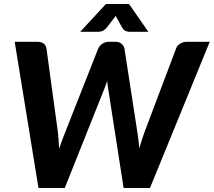

<svg xmlns="http://www.w3.org/2000/svg" viewBox="-20 -933 1061 953"><path d="M53 0ZM53 -725.5H166.5Q185.5 -725.5 196.8 -716.8Q208 -708 210.5 -693.5L268 -272.5Q269.5 -255 271 -235.5Q272.5 -216 273.5 -194.5Q280.5 -216 287.8 -235.8Q295 -255.5 302 -272.5L468 -693.5Q471 -699.5 475.8 -705.2Q480.5 -711 487.2 -715.5Q494 -720 502 -722.8Q510 -725.5 519 -725.5H553Q572 -725.5 582.8 -716.2Q593.5 -707 597.5 -693.5L662.5 -272.5Q665 -256 667.2 -237.2Q669.5 -218.5 671.5 -197.5Q677.5 -218.5 683.8 -237.2Q690 -256 695.5 -272.5L854.5 -693.5Q858.5 -706 873.5 -715.8Q888.5 -725.5 906.5 -725.5H1021L724.5 0H593.5L518.5 -482.5Q516.5 -492.5 515 -504.8Q513.5 -517 512 -531Q507.5 -517.5 502.8 -505Q498 -492.5 494 -482.5L301.5 0H171ZM716.5 -775H625Q617 -775 606.5 -778Q596 -781 586.5 -795.5L560.5 -842.5L554 -854L545.5 -842.5L509.5 -795.5Q496 -781 484.8 -778Q473.5 -775 466 -775H378L505.5 -913H620.5Z"/></svg>

Font: Lato Heavy
Style: Italic
Weight: 800
Italic angle: -7°
Designer: Lukasz Dziedzic
Foundry: tyPoland Lukasz Dziedzic
Version: Version 2.007; 2014-02-27